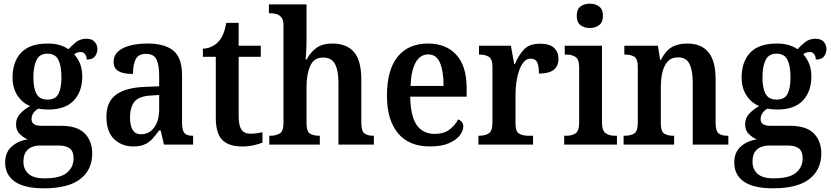

<svg xmlns="http://www.w3.org/2000/svg" viewBox="-20 -784 4507 1041"><path d="M218 237Q112 237 60 200.5Q8 164 8 97Q8 42 43.5 10.5Q79 -21 130 -28Q107 -38 87 -57.5Q67 -77 67 -111Q67 -142 87.5 -165.5Q108 -189 143 -209Q101 -226 74.5 -266.5Q48 -307 48 -363Q48 -450 95 -499Q142 -548 240 -548Q275 -548 303.5 -539.5Q332 -531 351 -517Q368 -536 391.5 -555Q415 -574 449 -574Q478 -574 493 -557.5Q508 -541 508 -518Q508 -496 495 -478.5Q482 -461 450 -461Q450 -479 441 -490.5Q432 -502 418 -502Q406 -502 397.5 -498.5Q389 -495 382 -490Q401 -469 413.5 -440Q426 -411 426 -367Q426 -289 380.5 -239.5Q335 -190 240 -190Q229 -190 212.5 -191.5Q196 -193 188 -195Q174 -188 162.5 -173Q151 -158 151 -138Q151 -102 203 -102H309Q399 -102 439.5 -60.5Q480 -19 480 48Q480 136 415.5 186.5Q351 237 218 237ZM238 -244Q281 -244 297 -275Q313 -306 313 -365Q313 -426 296.5 -459.5Q280 -493 237 -493Q195 -493 178 -458.5Q161 -424 161 -364Q161 -306 178 -275Q195 -244 238 -244ZM220 183Q307 183 343 152.5Q379 122 379 74Q379 37 358.5 21Q338 5 298 5H196Q175 5 154.5 12.5Q134 20 120.5 39Q107 58 107 93Q107 134 134.5 158.5Q162 183 220 183Z M702 10Q641 10 599 -29.5Q557 -69 557 -152Q557 -232 609 -270.5Q661 -309 766 -313L843 -316V-374Q843 -429 829 -460.5Q815 -492 771 -492Q730 -492 715.5 -462.5Q701 -433 701 -383Q648 -383 622 -398.5Q596 -414 596 -448Q596 -483 620.5 -505Q645 -527 687 -537.5Q729 -548 780 -548Q873 -548 920 -509.5Q967 -471 967 -376V-119Q967 -78 979.5 -63Q992 -48 1024 -48H1027V0H869L851 -77H843Q823 -49 804.5 -29.5Q786 -10 762 0Q738 10 702 10ZM744 -56Q789 -56 816 -93Q843 -130 843 -191V-269L796 -266Q733 -262 709 -232.5Q685 -203 685 -147Q685 -56 744 -56Z M1292 10Q1221 10 1185.5 -25Q1150 -60 1150 -147V-476H1080V-520Q1107 -521 1129 -532Q1151 -543 1165 -559Q1180 -575 1190 -599Q1200 -623 1207 -660H1274V-536H1394V-476H1274V-152Q1274 -103 1289.5 -81Q1305 -59 1338 -59Q1356 -59 1372 -61.5Q1388 -64 1403 -67V-11Q1388 -4 1358.5 3Q1329 10 1292 10Z M1440 0V-48H1446Q1475 -48 1496 -60Q1517 -72 1517 -118V-648Q1517 -676 1506 -689.5Q1495 -703 1479 -707.5Q1463 -712 1448 -712H1438V-760H1642V-564Q1642 -534 1640 -503Q1638 -472 1637 -462H1643Q1662 -499 1694.5 -523.5Q1727 -548 1782 -548Q1860 -548 1899.5 -501.5Q1939 -455 1939 -353V-119Q1939 -73 1956 -60.5Q1973 -48 2004 -48H2007V0H1815V-336Q1815 -401 1796.5 -436.5Q1778 -472 1732 -472Q1682 -472 1662 -426.5Q1642 -381 1642 -314V-114Q1642 -71 1661 -59.5Q1680 -48 1711 -48H1714V0Z M2311 10Q2197 10 2137.5 -62Q2078 -134 2078 -265Q2078 -405 2136 -476.5Q2194 -548 2301 -548Q2398 -548 2454 -487Q2510 -426 2510 -307V-260H2204Q2206 -154 2239.5 -106Q2273 -58 2338 -58Q2386 -58 2417 -81.5Q2448 -105 2464 -137Q2475 -133 2483.5 -123Q2492 -113 2492 -98Q2492 -75 2473 -50Q2454 -25 2414 -7.5Q2374 10 2311 10ZM2385 -318Q2385 -396 2366 -442.5Q2347 -489 2302 -489Q2258 -489 2233.5 -445Q2209 -401 2206 -318Z M2574 0V-48H2578Q2609 -48 2629.5 -60.5Q2650 -73 2650 -120V-420Q2650 -464 2630.5 -476Q2611 -488 2581 -488H2577V-536H2750L2768 -437H2772Q2793 -487 2822 -517Q2851 -547 2909 -547Q2960 -547 2984 -524.5Q3008 -502 3008 -465Q3008 -385 2902 -385Q2902 -426 2892.5 -446Q2883 -466 2856 -466Q2835 -466 2819.5 -447.5Q2804 -429 2794 -399.5Q2784 -370 2779.5 -336.5Q2775 -303 2775 -273V-115Q2775 -71 2794.5 -59.5Q2814 -48 2843 -48H2870V0Z M3178 -632Q3148 -632 3127.5 -647.5Q3107 -663 3107 -698Q3107 -734 3127.5 -749Q3148 -764 3178 -764Q3207 -764 3228 -749Q3249 -734 3249 -698Q3249 -663 3228 -647.5Q3207 -632 3178 -632ZM3039 0V-48H3051Q3081 -48 3100.5 -61Q3120 -74 3120 -118V-420Q3120 -462 3100.5 -475Q3081 -488 3052 -488H3042V-536H3244V-120Q3244 -75 3264 -61.5Q3284 -48 3314 -48H3325V0Z M3361 0V-48H3367Q3398 -48 3418 -60Q3438 -72 3438 -118V-422Q3438 -465 3419 -476.5Q3400 -488 3370 -488H3365V-536H3547L3559 -460H3564Q3587 -507 3621 -527.5Q3655 -548 3707 -548Q3781 -548 3820.5 -501.5Q3860 -455 3860 -353V-119Q3860 -73 3876.5 -60.5Q3893 -48 3924 -48H3929V0H3736V-336Q3736 -401 3718.5 -437Q3701 -473 3656 -473Q3620 -473 3600 -450.5Q3580 -428 3571.5 -392Q3563 -356 3563 -314V-114Q3563 -71 3581.5 -59.5Q3600 -48 3630 -48H3635V0Z M4171 237Q4065 237 4013 200.5Q3961 164 3961 97Q3961 42 3996.5 10.5Q4032 -21 4083 -28Q4060 -38 4040 -57.5Q4020 -77 4020 -111Q4020 -142 4040.5 -165.5Q4061 -189 4096 -209Q4054 -226 4027.5 -266.5Q4001 -307 4001 -363Q4001 -450 4048 -499Q4095 -548 4193 -548Q4228 -548 4256.5 -539.5Q4285 -531 4304 -517Q4321 -536 4344.5 -555Q4368 -574 4402 -574Q4431 -574 4446 -557.5Q4461 -541 4461 -518Q4461 -496 4448 -478.5Q4435 -461 4403 -461Q4403 -479 4394 -490.5Q4385 -502 4371 -502Q4359 -502 4350.5 -498.5Q4342 -495 4335 -490Q4354 -469 4366.5 -440Q4379 -411 4379 -367Q4379 -289 4333.5 -239.5Q4288 -190 4193 -190Q4182 -190 4165.5 -191.5Q4149 -193 4141 -195Q4127 -188 4115.5 -173Q4104 -158 4104 -138Q4104 -102 4156 -102H4262Q4352 -102 4392.5 -60.5Q4433 -19 4433 48Q4433 136 4368.5 186.5Q4304 237 4171 237ZM4191 -244Q4234 -244 4250 -275Q4266 -306 4266 -365Q4266 -426 4249.5 -459.5Q4233 -493 4190 -493Q4148 -493 4131 -458.5Q4114 -424 4114 -364Q4114 -306 4131 -275Q4148 -244 4191 -244ZM4173 183Q4260 183 4296 152.5Q4332 122 4332 74Q4332 37 4311.5 21Q4291 5 4251 5H4149Q4128 5 4107.5 12.5Q4087 20 4073.5 39Q4060 58 4060 93Q4060 134 4087.5 158.5Q4115 183 4173 183Z"/></svg>

Font: Noto Serif Ethiopic SemiCondensed SemiBold
Style: Regular
Weight: 600
Width: 4
Designer: Monotype Design Team
Foundry: Monotype Imaging Inc.
Version: Version 2.102; ttfautohint (v1.8.4.7-5d5b)